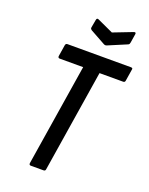

<svg xmlns="http://www.w3.org/2000/svg" viewBox="-154 -912 772 992"><g transform="rotate(20 232.0 -416.0)"><path d="M142 0Q132 0 133 -11L222 -571H93Q83 -571 84 -582L94 -645Q96 -655 105 -655H454Q466 -655 463 -645L453 -582Q452 -571 442 -571H312L223 -10Q222 0 212 0ZM406 -831Q418 -835 417 -824L409 -774Q408 -769 406.5 -766Q405 -763 400 -761L298 -718Q291 -715 284 -718L199 -765Q196 -767 193.5 -770Q191 -773 192 -779L200 -823Q202 -835 213 -830L300 -790Z"/></g></svg>

Font: Sofia Sans Condensed SemiBold
Style: Italic
Weight: 600
Italic angle: -9°
Version: Version 4.100